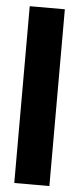

<svg xmlns="http://www.w3.org/2000/svg" viewBox="-53 -750 319 779"><g transform="rotate(5 107.0 -360.0)"><path d="M36 0V-720H179V0Z"/></g></svg>

Font: Orbitron ExtraBold
Style: Regular
Weight: 800
Designer: Matt McInerney
Foundry: The League of Moveable Type
Version: Version 2.001